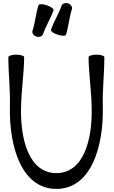

<svg xmlns="http://www.w3.org/2000/svg" viewBox="-20 -1169 734 1240"><path d="M406 -944C423 -998 427 -1055 444 -1109C449 -1124 438 -1141 420 -1147C401 -1153 382 -1146 377 -1131C359 -1078 327 -1030 309 -976C306 -968 326 -954 352 -945C379 -936 403 -936 406 -944ZM258 -949C276 -1002 308 -1050 326 -1104C328 -1112 309 -1126 282 -1135C256 -1144 232 -1144 229 -1136C211 -1082 208 -1025 190 -971C185 -956 196 -939 215 -933C234 -927 253 -934 258 -949ZM34 -800C34 -694 47 -588 44 -481C38 -221 120 51 344 51C568 51 650 -221 644 -481C641 -588 654 -694 654 -800C653 -809 631 -816 603 -816C574 -816 552 -808 552 -800C553 -692 570 -586 572 -479C578 -271 522 -51 344 -51C166 -51 110 -271 116 -479C118 -586 135 -692 136 -800C136 -808 114 -816 85 -816C57 -816 35 -809 34 -800Z"/></svg>

Font: Nupuram Medium
Style: Regular
Weight: 500
Designer: Santhosh Thottingal (santhosh.thottingal@gmail.com)
Foundry: SMC
Version: Version 1.000